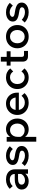

<svg xmlns="http://www.w3.org/2000/svg" viewBox="1794 -2470 870 4497"><g transform="rotate(-90 2228.5 -221.0)"><path d="M511 0H408V-99L403 -120V-307Q403 -363 367 -394.5Q331 -426 269 -426Q224 -426 185.5 -408Q147 -390 119 -358L55 -428Q96 -469 151 -492Q206 -515 273 -515Q344 -515 397.5 -490.5Q451 -466 481 -420Q511 -374 511 -310ZM231 16Q174 16 130 -5Q86 -26 62 -62Q38 -98 38 -146Q38 -198 68 -234.5Q98 -271 151.5 -290.5Q205 -310 275 -310H415V-233H285Q226 -233 189.5 -212Q153 -191 153 -150Q153 -113 181 -91.5Q209 -70 254 -70Q297 -70 333 -88Q369 -106 390.5 -137.5Q412 -169 415 -210L451 -193Q451 -132 423 -84.5Q395 -37 345 -10.5Q295 16 231 16Z M591 -76 656 -146Q690 -111 736.5 -91Q783 -71 834 -71Q886 -71 917 -90.5Q948 -110 948 -141Q948 -169 920.5 -184.5Q893 -200 823 -209Q713 -225 663.5 -259.5Q614 -294 614 -355Q614 -403 642 -439Q670 -475 718 -495Q766 -515 828 -515Q900 -515 955.5 -491Q1011 -467 1052 -426L987 -355Q956 -389 916 -409Q876 -429 829 -429Q782 -429 753 -410.5Q724 -392 724 -363Q724 -339 750.5 -326.5Q777 -314 844 -305Q954 -289 1006 -252.5Q1058 -216 1058 -148Q1058 -99 1029 -62Q1000 -25 949 -4.5Q898 16 830 16Q757 16 696 -8.5Q635 -33 591 -76Z M1272 194H1160V-499H1271V-345H1247Q1254 -395 1282 -433Q1310 -471 1354 -493Q1398 -515 1452 -515Q1522 -515 1578.5 -481Q1635 -447 1668 -387Q1701 -327 1701 -250Q1701 -172 1667.5 -112Q1634 -52 1577 -18Q1520 16 1448 16Q1382 16 1334 -11.5Q1286 -39 1261.5 -86.5Q1237 -134 1241 -193L1264 -211Q1269 -172 1291 -142Q1313 -112 1348 -95Q1383 -78 1424 -78Q1473 -78 1508.5 -100Q1544 -122 1564 -161Q1584 -200 1584 -250Q1584 -299 1565 -338Q1546 -377 1511.5 -399Q1477 -421 1430 -421Q1384 -421 1348.5 -398.5Q1313 -376 1292.5 -336Q1272 -296 1272 -242Z M2233 -151 2297 -81Q2258 -36 2200 -10Q2142 16 2071 16Q1987 16 1922.5 -18Q1858 -52 1821.5 -112Q1785 -172 1785 -249Q1785 -327 1820 -387Q1855 -447 1916 -481Q1977 -515 2053 -515Q2127 -515 2184 -481.5Q2241 -448 2274 -389.5Q2307 -331 2307 -254V-248H2196V-259Q2196 -309 2177.5 -346.5Q2159 -384 2127 -404.5Q2095 -425 2052 -425Q2007 -425 1972.5 -403.5Q1938 -382 1919 -343.5Q1900 -305 1900 -251Q1900 -197 1922.5 -157Q1945 -117 1984.5 -95.5Q2024 -74 2076 -74Q2171 -74 2233 -151ZM2307 -214H1863V-290H2291L2307 -253Z M2803 -153 2875 -83Q2838 -37 2784 -10.5Q2730 16 2660 16Q2583 16 2522.5 -18.5Q2462 -53 2427 -112.5Q2392 -172 2392 -250Q2392 -327 2427 -386.5Q2462 -446 2523.5 -480.5Q2585 -515 2663 -515Q2731 -515 2784.5 -489Q2838 -463 2875 -416L2803 -346Q2781 -380 2747.5 -400.5Q2714 -421 2667 -421Q2621 -421 2585 -399Q2549 -377 2529 -338.5Q2509 -300 2509 -250Q2509 -200 2529 -161Q2549 -122 2585 -100Q2621 -78 2667 -78Q2714 -78 2747.5 -99Q2781 -120 2803 -153Z M3284 0H3161Q3098 0 3066 -32.5Q3034 -65 3034 -127V-636H3146V-144Q3146 -118 3158 -105.5Q3170 -93 3196 -93H3284ZM3277 -408H2941V-499H3277Z M3619 16Q3540 16 3478.5 -18Q3417 -52 3382 -112Q3347 -172 3347 -250Q3347 -327 3382 -387Q3417 -447 3478.5 -481Q3540 -515 3619 -515Q3699 -515 3760.5 -481Q3822 -447 3856.5 -387Q3891 -327 3891 -250Q3891 -172 3856.5 -112Q3822 -52 3760.5 -18Q3699 16 3619 16ZM3619 -78Q3666 -78 3701 -100Q3736 -122 3755.5 -160.5Q3775 -199 3775 -250Q3775 -300 3755.5 -338.5Q3736 -377 3701 -399Q3666 -421 3619 -421Q3573 -421 3538 -399Q3503 -377 3483.5 -338.5Q3464 -300 3464 -250Q3464 -199 3483.5 -160.5Q3503 -122 3538 -100Q3573 -78 3619 -78Z M3950 -76 4015 -146Q4049 -111 4095.5 -91Q4142 -71 4193 -71Q4245 -71 4276 -90.5Q4307 -110 4307 -141Q4307 -169 4279.5 -184.5Q4252 -200 4182 -209Q4072 -225 4022.5 -259.5Q3973 -294 3973 -355Q3973 -403 4001 -439Q4029 -475 4077 -495Q4125 -515 4187 -515Q4259 -515 4314.5 -491Q4370 -467 4411 -426L4346 -355Q4315 -389 4275 -409Q4235 -429 4188 -429Q4141 -429 4112 -410.5Q4083 -392 4083 -363Q4083 -339 4109.5 -326.5Q4136 -314 4203 -305Q4313 -289 4365 -252.5Q4417 -216 4417 -148Q4417 -99 4388 -62Q4359 -25 4308 -4.5Q4257 16 4189 16Q4116 16 4055 -8.5Q3994 -33 3950 -76Z"/></g></svg>

Font: Wix Madefor Display SemiBold
Style: Regular
Weight: 600
Designer: Dalton Maag Ltd
Foundry: Dalton Maag Ltd
Version: Version 3.100